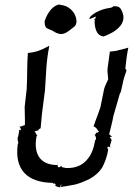

<svg xmlns="http://www.w3.org/2000/svg" viewBox="-20 -799 582 841"><path d="M102 -566C98 -516 100 -464 97 -410L88 -330C88 -303 90 -277 89 -251C84 -251 70 -242 65 -245V-244C70 -241 70 -235 72 -229H68C66 -229 64 -230 63 -231L62 -230C63 -229 64 -227 64 -225L59 -198V-201H58C59 -200 58 -199 58 -198C55 -180 62 -176 60 -171C60 -170 59 -169 59 -170L58 -169C42 -56 99 0 210 2C214 6 216 6 219 4L225 11H223C220 12 223 19 241 21C242 21 244 22 245 22C245 22 245 21 245 21C245 21 244 21 244 20C243 15 250 5 249 10C249 13 247 18 246 19V20C262 18 279 15 294 12C323 8 346 -3 372 -15C394 -27 413 -43 427 -64C439 -86 449 -113 454 -143C453 -145 451 -148 451 -150C450 -155 452 -158 457 -156C460 -156 462 -154 464 -152V-153C456 -163 473 -180 465 -181C469 -181 473 -183 462 -197C461 -198 462 -199 461 -199C464 -199 468 -200 471 -200V-201C466 -201 463 -210 458 -210C464 -236 472 -264 477 -292L505 -389L506 -390V-391L507 -392L510 -399L520 -445C523 -460 531 -478 534 -491V-492C533 -492 530 -497 529 -499C532 -529 536 -561 542 -590H541C530 -587 515 -582 502 -580C491 -575 474 -575 462 -573V-578L451 -498C450 -482 453 -465 454 -452C449 -440 440 -424 436 -409L420 -330C411 -301 398 -271 390 -246V-245C394 -245 401 -239 404 -235L410 -226C411 -224 413 -222 415 -221C413 -221 409 -220 407 -219L406 -218L401 -217L400 -216C401 -216 399 -213 399 -212C398 -211 395 -208 394 -208V-207C395 -208 396 -206 397 -205C406 -188 395 -183 395 -182L396 -181C391 -151 382 -126 368 -108C347 -79 317 -61 267 -63C265 -64 263 -64 262 -65C262 -65 248 -64 250 -73C247 -69 235 -62 233 -70C232 -71 233 -73 232 -75L233 -76L234 -74C234 -74 233 -75 232 -75V-76H231C231 -77 231 -77 230 -76C155 -77 126 -125 140 -202C141 -203 143 -204 144 -204C143 -204 142 -206 141 -207L136 -217C135 -219 133 -222 131 -224C134 -224 138 -225 140 -226H142C143 -227 147 -228 147 -227H148C145 -230 156 -237 158 -237C161 -263 162 -291 166 -318L177 -403L183 -500C185 -532 190 -568 196 -598H195C184 -593 168 -583 152 -578C138 -572 116 -568 102 -567ZM175 -705 176 -706C175 -698 176 -691 179 -683C182 -673 197 -672 205 -666L206 -667C216 -661 224 -655 235 -652C261 -643 281 -664 296 -675C307 -683 313 -687 315 -702C316 -744 280 -776 246 -777C245 -777 244 -778 243 -779C228 -779 221 -772 211 -765C191 -746 184 -729 175 -706ZM229 -88 232 -81C231 -84 231 -86 230 -88ZM232 -81 233 -76H232ZM371 -716C379 -716 409 -733 399 -723C398 -722 398 -713 394 -716C393 -717 393 -718 392 -718C392 -717 393 -715 394 -714V-710L396 -711C394 -706 394 -698 395 -693C398 -666 407 -644 430 -640L431 -639C441 -641 452 -647 463 -652C496 -668 531 -699 518 -740C513 -753 509 -768 492 -771C488 -772 482 -771 478 -772C476 -772 473 -765 459 -764C428 -760 391 -744 374 -724C374 -721 371 -719 371 -716Z"/></svg>

Font: Charger Mayhem
Style: Obl
Weight: 400
Designer: Jasper
Foundry: Cannot Into Space Fonts
Version: Version 0.98